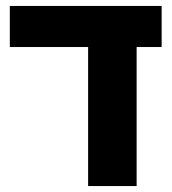

<svg xmlns="http://www.w3.org/2000/svg" viewBox="-20 -625 577 645"><path d="M276 0V-467H13V-605H523V-467H439V0Z"/></svg>

Font: Noto Sans Hebrew SemiCondensed ExtraBold
Style: Regular
Weight: 800
Width: 4
Designer: Monotype Design Team
Foundry: Monotype Imaging Inc.
Version: Version 2.004; ttfautohint (v1.8.4.7-5d5b)